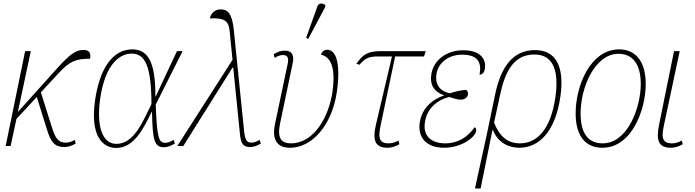

<svg xmlns="http://www.w3.org/2000/svg" viewBox="-20 -825 3926 1085"><path d="M12 0H40L73 -153L188 -277L245 -94C268 -19 290 6 345 6C359 6 384 1 408 -14L402 -35C384 -23 367 -19 352 -19C313 -19 294 -36 271 -113L211 -303L307 -407C374 -480 407 -493 489 -493C494 -520 488 -543 452 -543C409 -543 375 -519 303 -439L81 -192L154 -536H122Z M637 11C737 11 791 -98 837 -193H839C842 -31 853 7 906 7C928 7 951 -3 968 -14L961 -35C947 -25 930 -18 914 -18C878 -18 867 -42 860 -234L1012 -536H980L860 -280H858C859 -465 821 -546 728 -546C621 -546 544 -446 517 -257C489 -57 559 11 637 11ZM637 -12C563 -12 523 -102 546 -266C575 -470 661 -522 724 -522C801 -522 835 -450 836 -237C787 -139 739 -12 637 -12Z M982 0H1016L1294 -443H1298L1336 -67C1341 -13 1355 6 1393 6C1412 6 1434 -1 1454 -14L1447 -35C1435 -27 1418 -19 1401 -19C1378 -19 1366 -29 1360 -79L1301 -658C1291 -751 1266 -772 1227 -772C1196 -772 1172 -752 1166 -721C1256 -726 1273 -701 1278 -647L1294 -487Z M1722 -605 1817 -784 1819 -796C1803 -808 1781 -811 1773 -787L1710 -611ZM1620 10C1741 10 1857 -115 1884 -309C1906 -467 1879 -544 1829 -544C1818 -544 1800 -538 1794 -516C1844 -504 1879 -455 1859 -308C1839 -166 1755 -15 1625 -15C1574 -15 1545 -38 1562 -124L1634 -468C1643 -510 1633 -539 1589 -539C1569 -539 1548 -532 1527 -519L1532 -498C1554 -511 1567 -514 1579 -514C1603 -514 1613 -501 1606 -466L1534 -124C1515 -32 1548 10 1620 10Z M2170 10C2190 10 2215 4 2237 -10L2232 -31C2210 -18 2191 -15 2175 -15C2115 -15 2119 -58 2132 -122L2213 -506H2376L2386 -536H2129C2048 -536 2026 -508 1994 -465L2011 -459C2043 -494 2060 -506 2117 -506H2195L2105 -123C2083 -31 2100 10 2170 10Z M2489 10C2592 10 2665 -52 2670 -82C2673 -98 2668 -103 2662 -106C2625 -53 2571 -15 2496 -15C2423 -15 2366 -52 2382 -139C2396 -221 2461 -263 2518 -277C2549 -268 2561 -262 2586 -262C2604 -262 2622 -274 2624 -290C2627 -304 2622 -311 2614 -317C2587 -316 2557 -309 2523 -298C2473 -306 2435 -343 2447 -409C2457 -469 2513 -516 2591 -516C2680 -516 2703 -474 2690 -403C2703 -403 2716 -412 2720 -436C2729 -490 2696 -541 2597 -541C2505 -541 2432 -487 2418 -409C2407 -346 2433 -306 2488 -287V-285C2426 -265 2366 -216 2353 -138C2337 -50 2388 10 2489 10Z M2779 -296 2732 -70 2664 240H2696L2763 -91H2765C2795 -15 2859 10 2914 10C3020 10 3118 -73 3147 -281C3171 -451 3120 -542 3004 -542C2877 -542 2811 -445 2779 -296ZM2918 -15C2851 -15 2804 -51 2772 -132L2804 -280C2832 -415 2879 -517 3000 -517C3111 -517 3138 -418 3119 -279C3092 -86 3010 -15 2918 -15Z M3384 10C3551 10 3629 -206 3629 -350C3629 -489 3563 -546 3479 -546C3317 -546 3233 -342 3233 -184C3233 -55 3290 10 3384 10ZM3386 -15C3312 -15 3261 -60 3261 -184C3261 -332 3342 -521 3475 -521C3552 -521 3601 -467 3601 -350C3601 -221 3529 -15 3386 -15Z M3771 10C3791 10 3816 4 3838 -10L3833 -31C3811 -18 3792 -15 3776 -15C3716 -15 3719 -58 3733 -122L3821 -536H3789L3705 -123C3686 -31 3701 10 3771 10Z"/></svg>

Font: Noto Serif SemiCondensed Thin
Style: Italic
Weight: 100
Width: 4
Italic angle: -12°
Designer: Monotype Design Team
Foundry: Monotype Imaging Inc.
Version: Version 2.013